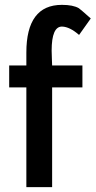

<svg xmlns="http://www.w3.org/2000/svg" viewBox="-20 -766 392 786"><path d="M234.4 -657.2Q191.4 -658.2 191.4 -558.6Q191.4 -545.9 192.4 -524.9Q193.4 -503.9 193.4 -498H317.4V-408.2H193.4V0H87.9V-408.2H17.6V-498H87.9V-550.8Q87.9 -746.1 233.4 -746.1Q279.3 -746.1 302.7 -732.4Q307.6 -729.5 351.6 -690.4L303.7 -623Q265.6 -656.2 234.4 -657.2Z"/></svg>

Font: Puritan
Style: Bold
Weight: 700
Version: 2.1